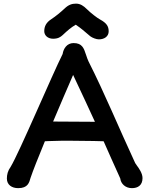

<svg xmlns="http://www.w3.org/2000/svg" viewBox="-20 -1001 806 1036"><path d="M17.1 -37.6C17.1 -3.9 43.5 14.2 78.1 14.2C130.4 14.2 137.7 -15.1 145.5 -43.5V-43C156.2 -75.7 186 -150.9 222.2 -238.8C229 -238.8 235.8 -239.3 242.7 -239.7C335.4 -243.7 410.6 -240.2 485.4 -240.2C508.8 -239.3 528.8 -238.8 539.1 -238.8C566.9 -176.3 592.8 -117.2 628.9 -38.1C632.3 -9.3 656.7 14.2 691.9 14.2C723.6 14.2 749 -1 749 -40C749 -66.4 729.5 -92.8 718.8 -107.4L709.5 -121.1C619.6 -314.9 545.4 -496.1 457.5 -669.9C453.6 -677.2 448.7 -691.9 443.8 -706.5C432.6 -740.7 423.3 -768.6 377 -768.6C340.8 -768.6 322.3 -738.3 317.9 -709.5C261.7 -597.7 83 -175.8 37.6 -101.1C22 -79.6 17.1 -58.6 17.1 -37.6ZM266.6 -345.2C305.2 -436.5 345.2 -529.8 374.5 -596.7C425.8 -487.8 462.4 -409.2 492.2 -343.8C348.1 -344.7 293.9 -345.2 266.6 -345.2ZM266.6 -792C293.5 -792 306.6 -801.3 317.9 -811.5C346.7 -838.4 362.3 -852.1 388.7 -867.7C417.5 -848.6 436.5 -831.1 467.3 -805.2C478 -796.9 500 -788.6 513.2 -788.6C543.5 -788.6 566.4 -804.7 566.4 -832C566.4 -858.9 555.2 -876.5 520.5 -895.5C504.4 -903.8 468.3 -932.1 449.2 -951.2C430.7 -969.7 413.1 -981.4 390.1 -981.4C368.7 -981.4 349.6 -975.6 328.1 -954.6C310.5 -938 280.3 -912.6 256.8 -897.5C229.5 -879.9 218.8 -858.9 218.8 -832.5C218.8 -811 236.8 -792 266.6 -792Z"/></svg>

Font: Autour One
Style: Regular
Weight: 400
Designer: Eben Sorkin
Foundry: Eben Sorkin
Version: Version 1.002